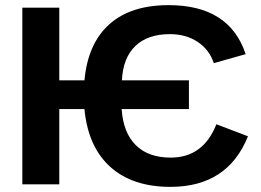

<svg xmlns="http://www.w3.org/2000/svg" viewBox="-20 -718 1016 748"><path d="M211 0H67V-688H211V-405H309Q322 -548 405.5 -623Q489 -698 637 -698Q874 -698 937 -507L813 -472Q796 -524 750.5 -554.5Q705 -585 642 -585Q555 -585 507 -538.5Q459 -492 455 -405H716V-293H454Q460 -201 509 -152.5Q558 -104 645 -104Q772 -104 823 -234L946 -187Q867 10 644 10Q496 10 409.5 -68Q323 -146 309 -293H211Z"/></svg>

Font: Libra Sans
Style: Bold
Weight: 700
Foundry: Context Ltd
Version: Version 1.000